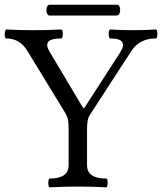

<svg xmlns="http://www.w3.org/2000/svg" viewBox="-33 -791 687 814"><path d="M178 3Q174 3 172.5 -6Q171 -15 172.5 -24.5Q174 -34 178 -34Q258 -34 258 -91V-238Q258 -268 255.5 -282Q253 -296 245 -310L85 -572Q53 -628 -6 -628Q-11 -628 -12.5 -637.5Q-14 -647 -12 -656.5Q-10 -666 -6 -666Q51 -663 110 -663Q169 -663 226 -666Q231 -666 232.5 -656.5Q234 -647 232.5 -637.5Q231 -628 226 -628Q143 -628 177 -572L319 -334H325L476 -568Q514 -628 435 -628Q430 -628 428.5 -637.5Q427 -647 428.5 -656.5Q430 -666 435 -666Q483 -663 531 -663Q579 -663 627 -666Q632 -666 633.5 -656.5Q635 -647 633.5 -637.5Q632 -628 627 -628Q559 -628 524 -575L352 -310Q342 -296 339 -282Q336 -268 336 -239V-91Q336 -34 417 -34Q422 -34 423 -24.5Q424 -15 422.5 -6Q421 3 417 3Q357 0 297 0Q238 0 178 3ZM178 -725Q169 -725 165.5 -736.5Q162 -748 165.5 -759.5Q169 -771 178 -771H462Q472 -771 475 -759.5Q478 -748 474.5 -736.5Q471 -725 460 -725Z"/></svg>

Font: Junicode
Style: Regular
Weight: 400
Designer: Peter S. Baker
Version: Version 2.100; ttfautohint (v1.8.4)